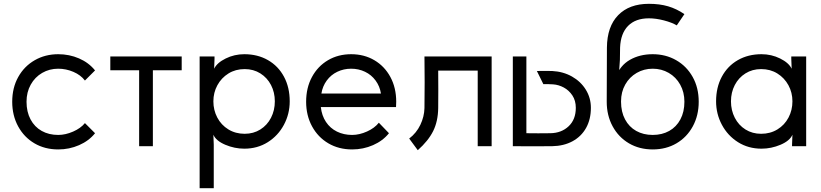

<svg xmlns="http://www.w3.org/2000/svg" viewBox="-20 -766 4300 1006"><path d="M285 17Q215 17 160.5 -15Q106 -47 75 -104Q44 -161 44 -233Q44 -306 75.5 -362.5Q107 -419 162 -450.5Q217 -482 285 -482Q343 -482 394 -460Q445 -438 478 -397L425 -344Q403 -373 364.5 -389.5Q326 -406 285 -406Q239 -406 201 -384Q163 -362 141 -322.5Q119 -283 119 -233Q119 -180 140 -140.5Q161 -101 198.5 -80Q236 -59 285 -59Q323 -59 363 -76.5Q403 -94 425 -121L478 -68Q446 -28 394.5 -5.5Q343 17 285 17Z M709 0V-398H558V-470H932V-398H781V0Z M1420 -235Q1420 -282 1400 -320.5Q1380 -359 1344 -381.5Q1308 -404 1262 -404Q1214 -404 1177 -381Q1140 -358 1119 -319.5Q1098 -281 1098 -235Q1098 -189 1118.5 -150Q1139 -111 1176.5 -88Q1214 -65 1262 -65Q1308 -65 1344 -87.5Q1380 -110 1400 -149Q1420 -188 1420 -235ZM1498 -235Q1498 -169 1467.5 -112Q1437 -55 1383 -21Q1329 13 1260 13Q1209 13 1160.5 -7.5Q1112 -28 1098 -60L1100 -8V220H1026V-470H1104V-458L1102 -406Q1117 -437 1162.5 -459.5Q1208 -482 1260 -482Q1330 -482 1384 -451Q1438 -420 1468 -364Q1498 -308 1498 -235Z M1825 17Q1755 17 1700.5 -15Q1646 -47 1615 -104Q1584 -161 1584 -233Q1584 -306 1614.5 -362.5Q1645 -419 1698.5 -450.5Q1752 -482 1820 -482Q1888 -482 1941.5 -450.5Q1995 -419 2025.5 -362.5Q2056 -306 2056 -233Q2056 -214 2055 -205H1661Q1666 -160 1688 -127Q1710 -94 1745.5 -76.5Q1781 -59 1825 -59Q1863 -59 1903 -77Q1943 -95 1965 -123L2018 -68Q1986 -28 1934.5 -5.5Q1883 17 1825 17ZM1820 -406Q1781 -406 1747.5 -390Q1714 -374 1692 -344Q1670 -314 1664 -276H1976Q1970 -314 1948 -344Q1926 -374 1892.5 -390Q1859 -406 1820 -406Z M2276 -200Q2275 -130 2249.5 -79Q2224 -28 2169 21L2124 -40Q2162 -69 2182.5 -112Q2203 -155 2204 -200Q2206 -335 2204 -470H2556V0H2483V-396H2276Q2277 -298 2276 -200Z M2864 -68Q2922 -69 2959.5 -104.5Q2997 -140 2997 -201Q2997 -239 2979 -266Q2961 -293 2934 -307.5Q2907 -322 2878 -324Q2848 -326 2827 -325L2793 -394Q2832 -395 2873 -394Q2931 -391 2977 -365Q3023 -339 3049.5 -296Q3076 -253 3076 -201Q3076 -141 3051 -96Q3026 -51 2980 -26Q2934 -1 2873 0Q2770 1 2667 0V-470H2738V-68Q2800 -67 2864 -68Z M3234 -235V-233Q3234 -180 3255 -140.5Q3276 -101 3313.5 -80Q3351 -59 3400 -59Q3449 -59 3486.5 -80Q3524 -101 3545 -140.5Q3566 -180 3566 -233Q3566 -283 3544 -322.5Q3522 -362 3484 -384Q3446 -406 3400 -406Q3354 -406 3316 -384Q3278 -362 3256 -323Q3234 -284 3234 -235ZM3160 -517Q3161 -627 3219 -686.5Q3277 -746 3380 -746Q3436 -746 3480.5 -733Q3525 -720 3566 -692L3526 -633Q3501 -648 3459 -659Q3417 -670 3380 -670Q3310 -670 3271 -630.5Q3232 -591 3229 -517Q3228 -495 3228 -452L3220 -334L3207 -363Q3229 -423 3280.5 -452.5Q3332 -482 3400 -482Q3468 -482 3523 -450.5Q3578 -419 3609.5 -362.5Q3641 -306 3641 -233Q3641 -161 3610 -104Q3579 -47 3524.5 -15Q3470 17 3400 17Q3330 17 3275.5 -15Q3221 -47 3190 -104Q3159 -161 3159 -233V-235Q3159 -423 3160 -517Z M4132 -235Q4132 -281 4111 -319.5Q4090 -358 4053 -381Q4016 -404 3968 -404Q3922 -404 3886 -381.5Q3850 -359 3830 -320.5Q3810 -282 3810 -235Q3810 -188 3830 -149Q3850 -110 3886 -87.5Q3922 -65 3968 -65Q4016 -65 4053.5 -88Q4091 -111 4111.5 -150Q4132 -189 4132 -235ZM4128 -406 4126 -458V-470H4204V0H4130V-8L4132 -60Q4118 -28 4069.5 -7.5Q4021 13 3970 13Q3901 13 3847 -21Q3793 -55 3762.5 -112Q3732 -169 3732 -235Q3732 -308 3762 -364Q3792 -420 3846 -451Q3900 -482 3970 -482Q4022 -482 4067.5 -459.5Q4113 -437 4128 -406Z"/></svg>

Font: Kreadon
Style: Regular
Weight: 400
Designer: kohakuno
Foundry: StudioGnu
Version: Version 1.000;Glyphs 3.1.2 (3151)